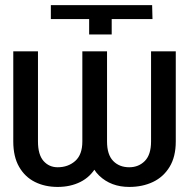

<svg xmlns="http://www.w3.org/2000/svg" viewBox="-20 -732 762 762"><path d="M333.8 -656.2H181.8V-711.6H583.8L585.2 -656.2H423.3V-595.2H333.8ZM306.8 -528.4H384.9V-170.5Q384.9 -110.1 361.9 -70Q338.8 -29.8 299 -9.9Q259.2 9.9 208.8 9.9Q158.4 9.9 118.6 -9.9Q78.8 -29.8 55.8 -70Q32.7 -110.1 32.7 -170.5V-528.4H130.7V-170.5Q130.7 -118.3 152.7 -93.2Q174.7 -68.2 208.8 -68.2Q250.4 -68.2 278.6 -93.2Q306.8 -118.3 306.8 -170.5ZM579.5 -528.4H677.6V-170.5Q677.6 -110.1 653.2 -70Q628.9 -29.8 587.2 -9.9Q545.5 9.9 492.9 9.9Q420.5 9.9 373.6 -35Q326.7 -79.9 326.7 -170.5V-528.4H404.8V-170.5Q404.8 -118.3 429.2 -93.2Q453.5 -68.2 492.9 -68.2Q530.2 -68.2 554.9 -93.2Q579.5 -118.3 579.5 -170.5Z"/></svg>

Font: InterMG
Style: Regular
Weight: 400
Designer: Rasmus Andersson
Foundry: rsms
Version: Version 3.019;December 26, 2023;FontCreator 15.0.0.2955 64-b